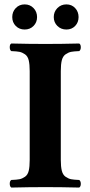

<svg xmlns="http://www.w3.org/2000/svg" viewBox="-20 -843 407 865"><path d="M113.8 -522.9Q113.8 -552.7 109.4 -571.3Q105 -589.8 92.5 -598.4Q80.1 -606.9 68.1 -609.4Q56.2 -611.8 30.8 -612.8Q23.9 -617.7 23.9 -630.4Q23.9 -643.1 30.8 -647Q110.8 -645 185.1 -645Q256.8 -645 336.9 -647Q343.8 -643.1 344 -630.6Q344.2 -618.2 336.9 -612.8Q312 -611.8 300 -609.4Q288.1 -606.9 275.6 -598.4Q263.2 -589.8 258.5 -571.5Q253.9 -553.2 253.9 -522.9V-122.1Q253.9 -92.3 258.5 -73.7Q263.2 -55.2 275.6 -46.6Q288.1 -38.1 300 -35.6Q312 -33.2 336.9 -32.2Q343.8 -27.3 344 -15.1Q344.2 -2.9 336.9 2Q256.8 0 185.1 0Q110.8 0 30.8 2Q23.9 -2.9 23.9 -15.4Q23.9 -27.8 30.8 -32.2Q55.7 -33.2 67.9 -35.6Q80.1 -38.1 92.5 -46.6Q105 -55.2 109.4 -73.5Q113.8 -91.8 113.8 -122.1ZM51 -726.1Q35.2 -742.2 35.2 -766.1Q35.2 -790 51 -806.6Q66.9 -823.2 91.1 -823.2Q115.2 -823.2 131.1 -806.6Q147 -790 147 -766.1Q147 -742.2 131.1 -726.1Q115.2 -710 91.1 -710Q66.9 -710 51 -726.1ZM238.5 -726.1Q222.2 -742.2 222.2 -766.1Q222.2 -790 238.5 -806.6Q254.9 -823.2 279.1 -823.2Q303.2 -823.2 318.6 -806.6Q334 -790 334 -766.1Q334 -742.2 318.6 -726.1Q303.2 -710 279.1 -710Q254.9 -710 238.5 -726.1Z"/></svg>

Font: Linux Libertine
Style: Bold
Weight: 700
Designer: Philipp H. Poll
Foundry: Philipp H. Poll
Version: Version 5.0.3